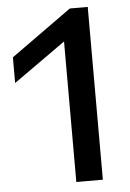

<svg xmlns="http://www.w3.org/2000/svg" viewBox="-53 -782 558 822"><g transform="rotate(-5 226.0 -371.0)"><path d="M241.5 0V-604L17.5 -445V-555.5L278.5 -742.5H355.5V0Z"/></g></svg>

Font: Encode Sans Expanded Expanded Medium
Style: Regular
Weight: 500
Width: 7
Designer: Multiple Designers
Foundry: Impallari Type
Version: Version 3.000; ttfautohint (v1.8.3) -l 8 -r 50 -G 200 -x 14 